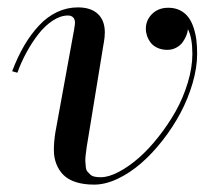

<svg xmlns="http://www.w3.org/2000/svg" viewBox="-20 -490 572 520"><path d="M221.9 -135Q220.9 -129.4 219.2 -118.7Q216.3 -101.8 215.1 -93.9Q213.9 -85.9 212.3 -72.9Q210.7 -59.8 211.1 -53.7Q211.4 -47.6 212.3 -38.7Q213.1 -29.8 216.3 -25.9Q219.5 -22 224.1 -17.6Q228.8 -13.2 236 -11.6Q243.2 -10 252.9 -10Q274.2 -10 301.4 -24.3Q328.6 -38.6 356 -62.5Q383.3 -86.4 409.5 -119.8Q435.8 -153.1 456.1 -189.2Q476.3 -225.3 488.6 -266.2Q501 -307.1 501 -344Q501 -387.5 489 -410.9Q488.3 -402.8 484.7 -393.9Q481.2 -385 474.9 -376Q468.5 -366.9 457.5 -361Q446.5 -355 433.1 -355Q418.2 -355 406.5 -360.4Q394.8 -365.7 388.2 -374.4Q381.6 -383.1 378.3 -392.7Q375 -402.3 375 -412.1Q375 -435.5 392 -452.3Q408.9 -469 436 -469Q454.3 -469 468.3 -461.7Q482.2 -454.3 490.7 -442.6Q499.3 -430.9 504.6 -414.2Q510 -397.5 512 -380.6Q513.9 -363.8 513.9 -344Q513.9 -306.9 501.7 -265Q489.5 -223.1 469 -184.4Q448.5 -145.8 420.5 -110Q392.6 -74.2 362.2 -47.9Q331.8 -21.5 298.5 -5.7Q265.1 10 235.1 10Q206.5 10 185.4 3.2Q164.3 -3.7 151.9 -16.1Q139.4 -28.6 132.6 -46Q125.7 -63.5 125.9 -85Q126 -106.4 129.9 -131.1L180.9 -410.9Q183.1 -424.6 183.1 -429Q183.1 -437.5 178.2 -442.7Q173.3 -448 164.1 -448Q144 -448 122.9 -434.2Q101.8 -420.4 84.1 -397.7Q66.4 -375 51.8 -348.1Q37.1 -321.3 27.1 -293L12.9 -297.1Q27.6 -335.7 45.5 -366.5Q63.5 -397.2 85.6 -420.9Q107.7 -444.6 134.5 -457.3Q161.4 -470 190.9 -470Q226.1 -470 245 -452.3Q263.9 -434.6 263.9 -402.1Q263.9 -395.5 263.2 -389Q262.5 -382.6 261.4 -375.7Q260.3 -368.9 260 -367.9Z"/></svg>

Font: Bodoni* 16
Style: Italic
Weight: 400
Italic angle: -13°
Version: Version 2.000